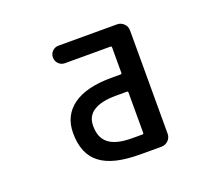

<svg xmlns="http://www.w3.org/2000/svg" viewBox="-121 -930 1242 1083"><g transform="rotate(-20 500.0 -388.0)"><path d="M551.8 -20.5Q468.8 -20.5 409.2 -34.2Q347.7 -48.8 309.6 -78.1Q232.4 -135.7 232.4 -262.7Q232.4 -368.2 312.5 -425.8Q391.6 -482.4 543 -482.4H597.7Q604.5 -482.4 604.5 -489.3V-641.6Q604.5 -649.4 597.7 -649.4H324.2Q301.8 -649.4 286.6 -665Q271.5 -680.7 271.5 -702.6Q271.5 -724.6 286.6 -739.7Q301.8 -754.9 324.2 -754.9H674.8Q698.2 -754.9 715.3 -738.3Q732.4 -721.7 732.4 -697.3V-78.1Q732.4 -53.7 715.3 -37.1Q698.2 -20.5 674.8 -20.5ZM533.2 -378.9Q441.4 -378.9 396.5 -348.6Q352.5 -320.3 352.5 -261.7Q352.5 -190.4 395.5 -157.2Q439.5 -122.1 535.2 -122.1H597.7Q604.5 -122.1 604.5 -129.9V-372.1Q604.5 -378.9 597.7 -378.9Z"/></g></svg>

Font: Rounded Mgen+ 1mn medium
Style: Regular
Weight: 500
Designer: [Source Han Sans]
Ryoko NISHIZUKA  (kana & ideographs); Paul D. Hunt (Latin, Greek & Cyrillic); Wenlong ZHANG  (bopomofo
Version: Version 1.059.20150602